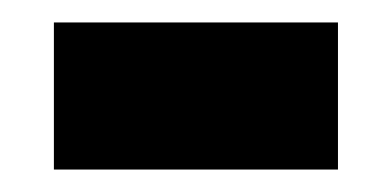

<svg xmlns="http://www.w3.org/2000/svg" viewBox="-20 -354 349 171"><path d="M28 -203V-334H281V-203Z"/></svg>

Font: Noto Sans Bengali ExtraCondensed
Style: Bold
Weight: 700
Width: 2
Designer: Joana Ranito - Universal Thirst; Jelle Bosma - Monotype Design Team
Foundry: Universal Thirst ehf.
Version: Version 3.000; ttfautohint (v1.8.4.7-5d5b)